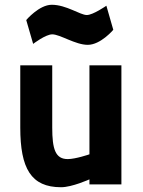

<svg xmlns="http://www.w3.org/2000/svg" viewBox="-20 -773 601 805"><path d="M355 -499V-126C355 -126 297 -106 264 -106C212 -106 199 -148 199 -238V-499H65V-238C65 -67 110 12 236 12C282 12 355 -21 355 -21V0H489V-499ZM426 -749C426 -749 370 -710 344 -710C316 -710 258 -753 197 -753C144 -753 90 -689 90 -689L119 -589C119 -589 171 -629 199 -629C232 -629 296 -585 348 -585C402 -585 455 -648 455 -648Z"/></svg>

Font: TitilliumMaps29L
Style: 999 wt
Weight: 900
Designer: Campivisivi
Foundry: Accademia di Belle Arti di Urbino and students of MA course of Visual design